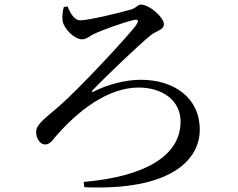

<svg xmlns="http://www.w3.org/2000/svg" viewBox="-20 -780 1040 840"><path d="M275 -752C288 -722 305 -691 331 -691C369 -691 520 -728 555 -739C577 -746 583 -760 596 -760C634 -760 697 -704 697 -674C697 -649 662 -644 641 -627C590 -587 425 -428 386 -386C378 -378 381 -375 391 -380C452 -411 531 -431 596 -431C743 -431 854 -351 854 -213C854 -76 720 55 349 39L346 16C612 -7 770 -97 770 -248C770 -339 693 -397 586 -397C451 -397 319 -294 221 -180C206 -161 196 -148 177 -148C157 -148 138 -172 138 -203C138 -237 181 -265 237 -314C324 -389 534 -615 574 -668C588 -688 588 -698 563 -692C524 -683 430 -650 390 -631C372 -622 358 -608 339 -608C304 -608 259 -656 254 -688C251 -706 254 -731 259 -749Z"/></svg>

Font: Noto Serif CJK SC Medium
Style: Regular
Weight: 500
Designer: Ryoko NISHIZUKA 西塚涼子 (kana & ideographs); Frank Grießhammer (Latin, Greek & Cyrillic); Wenlong ZHANG 张文龙 (bopomofo); San
Foundry: Adobe
Version: Version 2.001;hotconv 1.1.0;makeotfexe 2.6.0